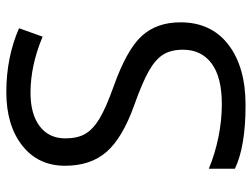

<svg xmlns="http://www.w3.org/2000/svg" viewBox="-112 -652 774 589"><g transform="rotate(-90 274.5 -357.0)"><path d="M501 -189.9Q501 -95.7 432.6 -43Q364.3 9.8 247.1 9.8Q120.1 9.8 51.8 -22.9V-103Q95.7 -84.5 147.5 -73.7Q199.2 -63 250 -63Q333 -63 375 -94.5Q417 -126 417 -182.1Q417 -219.2 402.1 -242.9Q387.2 -266.6 352.3 -286.6Q317.4 -306.6 246.1 -332Q146.5 -367.7 103.8 -416.5Q61 -465.3 61 -543.9Q61 -626.5 123 -675.3Q185.1 -724.1 287.1 -724.1Q393.6 -724.1 482.9 -685.1L457 -612.8Q368.7 -649.9 285.2 -649.9Q219.2 -649.9 182.1 -621.6Q145 -593.3 145 -543Q145 -505.9 158.7 -482.2Q172.4 -458.5 204.8 -438.7Q237.3 -418.9 304.2 -395Q416.5 -355 458.7 -309.1Q501 -263.2 501 -189.9Z"/></g></svg>

Font: f0_2797  
Style: Regular
Weight: 400
Foundry: Ascender Corporation
Version: Version 1.10